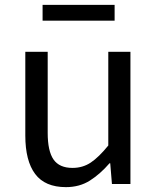

<svg xmlns="http://www.w3.org/2000/svg" viewBox="-20 -756 647 789"><path d="M251 13Q165 13 124.5 -41Q84 -95 84 -199V-543H176V-210Q176 -135 200 -100.5Q224 -66 278 -66Q320 -66 353 -88Q386 -110 425 -158V-543H516V0H440L433 -85H430Q392 -41 349.5 -14Q307 13 251 13ZM155 -671V-736H451V-671Z"/></svg>

Font: Noto Sans KR
Style: Regular
Weight: 400
Designer: Ryoko NISHIZUKA  (kana, bopomofo & ideographs); Paul D. Hunt (Latin, Greek & Cyrillic); Sandoll Communications , Soo-you
Foundry: Adobe
Version: Version 2.004-H2;hotconv 1.0.118;makeotfexe 2.5.65603